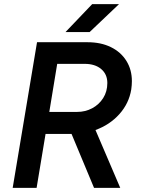

<svg xmlns="http://www.w3.org/2000/svg" viewBox="-20 -903 677 923"><path d="M158 -700H401Q465 -700 513 -676.5Q561 -653 587.5 -610.5Q614 -568 614 -513Q614 -494 611 -473Q600 -406 554 -354.5Q508 -303 439 -278L558 0H432L324 -259H199L156 0H41ZM351 -365Q390 -365 423 -382.5Q456 -400 476 -431.5Q496 -463 496 -504Q496 -546 466.5 -571Q437 -596 387 -596H255L217 -365ZM423 -883H552L411 -749H295Z"/></svg>

Font: Oak Sans Semibold
Style: Italic
Weight: 600
Italic angle: -9.49998°
Foundry: Erik Kennedy, Walven
Version: Version 1.000